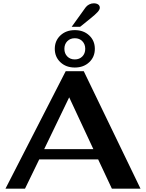

<svg xmlns="http://www.w3.org/2000/svg" viewBox="-20 -1140 882 1160"><path d="M573 -177H217L131 0H13L377 -710H486L829 0H656ZM544 -239 398 -552 247 -239ZM497 -1095Q505 -1106 518.5 -1113Q532 -1120 546 -1120Q563 -1120 573 -1113Q583 -1106 583 -1093Q583 -1082 569.5 -1067Q556 -1052 526 -1028L464 -978H413ZM311 -845Q311 -894 345 -926Q379 -958 432 -958Q485 -958 519 -926Q553 -894 553 -845Q553 -796 519 -764Q485 -732 432 -732Q379 -732 345 -764Q311 -796 311 -845ZM495 -845Q495 -873 477.5 -891Q460 -909 432 -909Q404 -909 386.5 -891Q369 -873 369 -845Q369 -817 386.5 -799Q404 -781 432 -781Q460 -781 477.5 -799Q495 -817 495 -845Z"/></svg>

Font: Fahkwang
Style: Bold
Weight: 700
Designer: Suppakit Chalermlarp | Katatrad Co.,Ltd.
Foundry: Cadson Demak Co.,Ltd.
Version: Version 1.000; ttfautohint (v1.6)